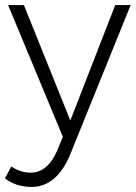

<svg xmlns="http://www.w3.org/2000/svg" viewBox="-28 -543 537 759"><path d="M96.5 196Q35.5 196 -8.5 162L16.5 115Q52.5 139.5 93 139.5Q160 139.5 197.5 53.5L220.5 -2L4 -523H66.5L250 -66.5L427.5 -523H488.5L246.5 75Q193 196 96.5 196Z"/></svg>

Font: Argentum Novus Light
Style: Regular
Weight: 300
Designer: Julieta Ulanovsky (font) & Cristiano Sobral (main changes)
Foundry: Julieta Ulanovsky (font) & Cristiano Sobral (main changes)
Version: Version 3.00;November 27, 2020;FontCreator 13.0.0.2655 64-bi